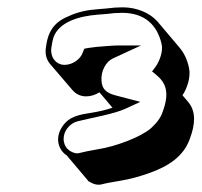

<svg xmlns="http://www.w3.org/2000/svg" viewBox="-20 -696 550 524"><path d="M287 -402C269 -396 252 -392 234 -389C196 -383 170 -379 151 -352C128 -319 140 -286 162 -272L222 -201C235 -193 247 -190 258 -193C269 -196 286 -199 310 -203C334 -207 361 -214 391 -225C440 -243 481 -269 498 -317C514 -359 514 -392 495 -416L478 -436C491 -455 501 -486 496 -510C491 -534 482 -552 470 -566L410 -637C389 -661 353 -676 315 -676C300 -676 286 -675 272 -673L248 -671C218 -669 192 -663 170 -653C132 -638 112 -615 106 -571L105 -564C103 -547 107 -533 117 -521L177 -451C187 -439 200 -433 215 -433C228 -433 240 -437 251 -444L254 -441ZM120 -564 121 -571C122 -579 124 -587 126 -594C141 -636 195 -652 247 -656L272 -658C286 -660 299 -661 313 -661C375 -661 409 -628 421 -576C426 -556 415 -528 404 -513L395 -501L405 -493C432 -471 444 -445 424 -391C418 -373 407 -360 392 -346C363 -321 294 -296 249 -289C225 -285 207 -281 195 -278C190 -277 183 -277 171 -284C161 -291 156 -299 154 -311C151 -338 171 -360 192 -365C227 -374 293 -385 324 -400L363 -418L294 -436C268 -443 258 -455 257 -476C255 -502 269 -527 287 -536L365 -572H301C293 -572 283 -571 268 -570L243 -568C235 -567 228 -566 220 -565L210 -563L206 -553C200 -535 179 -519 156 -519C133 -519 117 -540 120 -564Z"/></svg>

Font: AppleStorm
Style: ShdXbdIta
Weight: 800
Foundry: Cannot Into Space Fonts
Version: Version 1.01